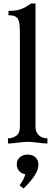

<svg xmlns="http://www.w3.org/2000/svg" viewBox="-20 -829 320 1109"><path d="M185 -99Q185 -79 191.5 -66Q198 -53 207.5 -45Q217 -37 229.5 -33.5Q242 -30 254 -30V0Q242 0 227.5 -1.5Q213 -3 197 -5Q181 -7 166.5 -8.5Q152 -10 140 -10Q128 -10 113.5 -8.5Q99 -7 83 -5Q67 -3 52.5 -1.5Q38 0 26 0V-30Q53 -30 74 -45Q95 -60 95 -99V-617Q95 -654 93.5 -678.5Q92 -703 85 -716.5Q78 -730 65 -735.5Q52 -741 29 -741V-766Q54 -766 72.5 -769Q91 -772 106 -778Q121 -784 133.5 -792Q146 -800 160 -809H185ZM77 120Q77 95 94.5 79.5Q112 64 140 64Q168 64 185 80Q202 96 202 122Q202 177 116 260L93 241Q119 208 126 177Q104 174 90.5 158.5Q77 143 77 120Z"/></svg>

Font: Milonga
Style: Regular
Weight: 400
Designer: Pablo Impallari, Brenda Gallo, Rodrigo Fuenzalida
Foundry: Pablo Impallari, Brenda Gallo, Rodrigo Fuenzalida
Version: Version 1.000; ttfautohint (v0.93) -l 8 -r 50 -G 200 -x 14 -